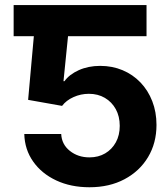

<svg xmlns="http://www.w3.org/2000/svg" viewBox="-20 -748 676 777"><path d="M192.8 -727.5V-601.4H35.2V-727.5ZM342 9.8Q266.6 9.8 207.6 -17.8Q148.6 -45.4 114.3 -94.1Q79.9 -142.9 78.3 -205.7H227.7Q229.7 -163.6 262.7 -137.4Q295.8 -111.1 342 -111.1Q378.1 -111.1 405.6 -127.3Q433.1 -143.5 448.9 -172.2Q464.6 -200.9 464.6 -238.7Q464.6 -277 448.6 -306.2Q432.5 -335.4 404.4 -351.9Q376.4 -368.4 339.6 -368.4Q307.1 -368.4 277.5 -355.1Q247.9 -341.8 231.2 -319.5L93.8 -343.9L128.3 -727.5H573V-601.4H255.3L236.9 -419.3H240.8Q260.1 -446.5 298.7 -464Q337.4 -481.4 385.4 -481.4Q434.3 -481.4 475.9 -464Q517.6 -446.5 548.4 -414.4Q579.2 -382.3 596.2 -338.5Q613.3 -294.7 613.3 -242.6Q613.3 -169.1 579.1 -112.1Q544.9 -55.1 483.8 -22.7Q422.8 9.8 342 9.8Z"/></svg>

Font: Inter V
Style: 
Weight: 400
Designer: Rasmus Andersson
Foundry: rsms
Version: Version 4.000;git-a3f224843